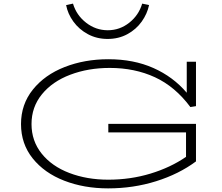

<svg xmlns="http://www.w3.org/2000/svg" viewBox="-20 -1027 1228 1060"><path d="M154 -342Q154 -249 210 -179Q266 -109 363 -72Q460 -35 578 -35Q700 -35 810.5 -68.5Q921 -102 1007 -161V-296H578V-343H1062V-136Q968 -66 842 -26.5Q716 13 577 13Q444 13 334.5 -29.5Q225 -72 160.5 -152.5Q96 -233 96 -342Q96 -451 161.5 -532.5Q227 -614 337 -657Q447 -700 578 -700Q718 -700 827 -651.5Q936 -603 1011 -515V-686H1062V-441L1031 -436Q947 -549 835.5 -600.5Q724 -652 586 -652Q467 -652 368 -614.5Q269 -577 211.5 -506.5Q154 -436 154 -342ZM345 -999 383 -1007Q402 -943 455.5 -901.5Q509 -860 575 -860Q641 -860 693.5 -901.5Q746 -943 765 -1007L803 -999Q793 -951 762.5 -908Q732 -865 683.5 -838.5Q635 -812 574 -812Q514 -812 465 -838.5Q416 -865 385 -908Q354 -951 345 -999Z"/></svg>

Font: BioRhyme Expanded Light
Style: Regular
Weight: 300
Width: 7
Designer: Aoife Mooney
Foundry: Aoife Mooney Type
Version: Version 1.001